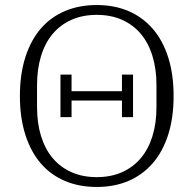

<svg xmlns="http://www.w3.org/2000/svg" viewBox="-20 -730 768 762"><path d="M220 -265V-434H264V-368H464V-434H508V-265H464V-331H264V-265ZM364 -27Q420 -27 464 -46.5Q508 -66 538.5 -102Q569 -138 585 -189.5Q601 -241 601 -306V-392Q601 -456 585 -508Q569 -560 538.5 -596Q508 -632 464 -651.5Q420 -671 364 -671Q308 -671 264 -651.5Q220 -632 189.5 -596Q159 -560 143 -508Q127 -456 127 -392V-306Q127 -241 143 -189.5Q159 -138 189.5 -102Q220 -66 264 -46.5Q308 -27 364 -27ZM364 12Q294 12 237.5 -12Q181 -36 141.5 -82Q102 -128 80.5 -195.5Q59 -263 59 -349Q59 -435 80.5 -502.5Q102 -570 141.5 -616Q181 -662 237.5 -686Q294 -710 364 -710Q434 -710 490 -686Q546 -662 586 -616Q626 -570 647.5 -502.5Q669 -435 669 -349Q669 -263 647.5 -195.5Q626 -128 586 -82Q546 -36 490 -12Q434 12 364 12Z"/></svg>

Font: IBM Plex Serif Light
Style: Regular
Weight: 300
Designer: Mike Abbink, Paul van der Laan, Pieter van Rosmalen
Foundry: Bold Monday
Version: Version 3.001